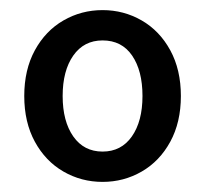

<svg xmlns="http://www.w3.org/2000/svg" viewBox="-20 -741 407 380"><path d="M28 -381ZM28 -551Q28 -603 49 -641.5Q70 -680 105.5 -700.5Q141 -721 183 -721Q225 -721 260.5 -700.5Q296 -680 317 -641.5Q338 -603 338 -551Q338 -499 317 -460.5Q296 -422 260.5 -401.5Q225 -381 183 -381Q141 -381 105.5 -401.5Q70 -422 49 -460.5Q28 -499 28 -551ZM262 -551Q262 -601 241.5 -631Q221 -661 183 -661Q146 -661 125 -631Q104 -601 104 -551Q104 -501 125 -471Q146 -441 183 -441Q220 -441 241 -471Q262 -501 262 -551Z"/></svg>

Font: Assistant SemiBold
Style: Regular
Weight: 600
Designer: Hebrew By Ben Nathan, Latin by Paul Hunt
Version: Version 2.001; ttfautohint (v1.6)